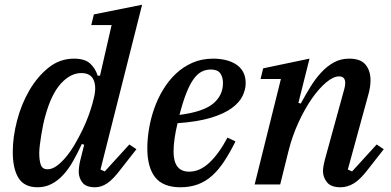

<svg xmlns="http://www.w3.org/2000/svg" viewBox="-20 -780 1653 812"><path d="M139 12Q83 12 58.5 -27Q34 -66 34 -138Q34 -200 52 -269.5Q70 -339 104 -397.5Q138 -456 185.5 -494Q233 -532 293 -532Q338 -532 360.5 -512Q383 -492 393 -460H403L452 -674H366L377 -719L581 -760L405 -63L423 -55L527 -169L557 -149L492 -66Q458 -21 433 -4.5Q408 12 382 12Q344 12 328.5 -8Q313 -28 313 -54Q313 -67 315.5 -82Q318 -97 321 -108L336 -168L326 -171Q308 -132 289 -98.5Q270 -65 247.5 -40.5Q225 -16 198 -2Q171 12 139 12ZM181 -64Q200 -64 220 -78.5Q240 -93 259.5 -116.5Q279 -140 296.5 -170Q314 -200 329 -231Q344 -262 354.5 -291Q365 -320 371 -342L376 -362Q389 -410 376.5 -440.5Q364 -471 324 -471Q278 -471 237.5 -426.5Q197 -382 172 -291Q167 -274 162.5 -252.5Q158 -231 154.5 -209Q151 -187 148.5 -167Q146 -147 146 -132Q146 -100 153 -82Q160 -64 181 -64Z M743 12Q670 12 636.5 -30Q603 -72 603 -153Q603 -191 610 -234Q617 -277 631.5 -319Q646 -361 669 -399.5Q692 -438 723 -467.5Q754 -497 793.5 -514.5Q833 -532 882 -532Q908 -532 932.5 -526.5Q957 -521 976.5 -509Q996 -497 1007.5 -477Q1019 -457 1019 -428Q1019 -402 1006 -374.5Q993 -347 960.5 -323Q928 -299 872 -282Q816 -265 731 -259Q723 -227 718.5 -195.5Q714 -164 714 -139Q714 -54 780 -54Q825 -54 865.5 -92Q906 -130 942 -198L976 -182Q952 -134 928 -97.5Q904 -61 876.5 -36.5Q849 -12 816 0Q783 12 743 12ZM739 -294Q839 -307 881 -341.5Q923 -376 923 -429Q923 -454 911.5 -470Q900 -486 872 -486Q850 -486 832 -476.5Q814 -467 798 -444.5Q782 -422 767.5 -385Q753 -348 739 -294Z M1420 12Q1380 12 1363 -9Q1346 -30 1346 -56Q1346 -67 1348.5 -80.5Q1351 -94 1354 -105L1437 -407Q1440 -419 1440 -429Q1440 -457 1414 -457Q1390 -457 1359.5 -431.5Q1329 -406 1299 -363Q1269 -320 1242.5 -262.5Q1216 -205 1200 -141L1165 0H1057L1168 -446H1082L1093 -491L1289 -532L1242 -345L1252 -342Q1272 -379 1293 -413Q1314 -447 1338.5 -473.5Q1363 -500 1392 -516Q1421 -532 1457 -532Q1505 -532 1526 -506.5Q1547 -481 1547 -440Q1547 -426 1544.5 -410Q1542 -394 1537 -377L1451 -63L1469 -55L1573 -169L1603 -149L1538 -66Q1504 -21 1476.5 -4.5Q1449 12 1420 12Z"/></svg>

Font: IBM Plex Serif Medm
Style: Italic
Weight: 500
Italic angle: -14°
Designer: Mike Abbink, Paul van der Laan, Pieter van Rosmalen
Foundry: Bold Monday
Version: Version 3.001